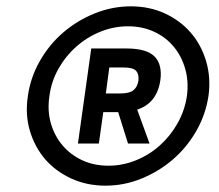

<svg xmlns="http://www.w3.org/2000/svg" viewBox="-20 -728 690 606"><path d="M313 -142Q254 -142 205 -164.5Q156 -187 123 -225Q90 -263 74.5 -314.5Q59 -366 68 -425Q76 -483 105.5 -535Q135 -587 179 -625Q223 -663 278.5 -685.5Q334 -708 393 -708Q452 -708 500.5 -685.5Q549 -663 582 -625Q615 -587 630.5 -535Q646 -483 638 -425Q629 -366 599.5 -314.5Q570 -263 526 -225Q482 -187 427 -164.5Q372 -142 313 -142ZM322 -205Q367 -205 409 -222Q451 -239 484.5 -269Q518 -299 540.5 -339Q563 -379 570 -425Q576 -471 564.5 -511Q553 -551 528 -581Q503 -611 466 -628Q429 -645 384 -645Q339 -645 297 -628Q255 -611 221 -581Q187 -551 164.5 -511Q142 -471 136 -425Q129 -379 140.5 -339Q152 -299 177.5 -269Q203 -239 240 -222Q277 -205 322 -205ZM353 -374H306L292 -275H226L268 -575H379Q443 -575 468 -549.5Q493 -524 486 -474Q475 -402 413 -382L452 -275H384ZM325 -515 314 -433H359Q389 -433 401.5 -443.5Q414 -454 417 -474Q419 -494 409.5 -504.5Q400 -515 370 -515Z"/></svg>

Font: Retni Sans Medium
Style: Italic
Weight: 500
Italic angle: -8°
Designer: Vitaly Kuzmin
Foundry: ParaType Ltd.
Version: Version 1.00;June 10, 2019;FontCreator 11.5.0.2425 64-bit; t